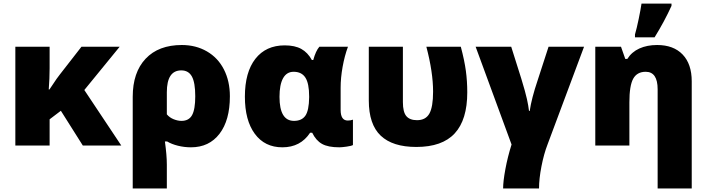

<svg xmlns="http://www.w3.org/2000/svg" viewBox="-20 -815 3957 1075"><path d="M452.1 -311 659.2 0H443.8L320.8 -194.8L257.8 -147V0H65.9V-553.2H257.8V-433.1Q257.8 -376 252.9 -314H256.8Q266.1 -326.7 280.8 -349.6Q295.4 -372.6 315.9 -398.9L436 -553.2H649.9Z M1267.1 -275.9Q1267.1 -141.6 1209 -65.9Q1150.9 9.8 1049.3 9.8Q1012.2 9.8 976.6 1Q940.9 -7.8 916 -22.9H903.3Q914.1 54.2 914.1 106.9V240.2H723.1V-272.9Q723.1 -409.7 795.4 -486.3Q867.7 -563 998 -563Q1076.7 -563 1138.4 -527.3Q1200.2 -491.7 1233.6 -426.3Q1267.1 -360.8 1267.1 -275.9ZM995.1 -420.9Q914.1 -420.9 914.1 -298.8V-174.8Q929.2 -156.7 952.1 -147.5Q975.1 -138.2 996.1 -138.2Q1037.6 -138.2 1055.4 -170.4Q1073.2 -202.6 1073.2 -275.9Q1073.2 -352.5 1054.4 -386.7Q1035.6 -420.9 995.1 -420.9Z M1561 9.8Q1462.4 9.8 1406.7 -65.7Q1351.1 -141.1 1351.1 -273.9Q1351.1 -410.6 1409.9 -485.8Q1468.8 -561 1574.2 -561Q1630.9 -561 1667 -541Q1703.1 -521 1726.1 -479H1733.9Q1748 -530.3 1768.1 -553.2H1928.2Q1909.2 -502 1898.2 -440.4Q1887.2 -378.9 1887.2 -324.2V-199.2Q1887.2 -140.1 1927.2 -140.1Q1942.9 -140.1 1956.1 -145V-2.9Q1948.2 2 1921.1 5.9Q1894 9.8 1879.9 9.8Q1816.9 9.8 1783 -9.3Q1749 -28.3 1728 -71.8H1716.3Q1662.6 9.8 1561 9.8ZM1626 -138.2Q1669.4 -138.2 1689.7 -167.2Q1710 -196.3 1710.9 -270V-274.9Q1710.9 -347.7 1689.9 -380.4Q1668.9 -413.1 1624 -413.1Q1585 -413.1 1564.9 -377Q1544.9 -340.8 1544.9 -272.9Q1544.9 -138.2 1626 -138.2Z M2311 7.8Q2178.2 7.8 2111.6 -55.4Q2044.9 -118.7 2044.9 -252.9V-553.2H2235.8V-243.2Q2235.8 -187.5 2255.1 -164.8Q2274.4 -142.1 2314.9 -142.1Q2363.3 -142.1 2384 -179Q2404.8 -215.8 2404.8 -301.8Q2404.8 -410.6 2367.2 -553.2H2560.1Q2580.6 -476.1 2588.4 -418.2Q2596.2 -360.4 2596.2 -297.9Q2596.2 -144.5 2526.1 -68.4Q2456.1 7.8 2311 7.8Z M2998 240.2H2796.9Q2796.9 200.7 2809.6 132.1Q2822.3 63.5 2844.2 -5.9L2643.1 -553.2H2842.3L2898.9 -374Q2922.4 -296.9 2930.4 -260Q2938.5 -223.1 2941.9 -193.8H2945.8Q2956.1 -264.2 2990.2 -365.2L3051.3 -553.2H3250L3045.9 -6.8Q3024.9 47.4 3011.5 116.9Q2998 186.5 2998 240.2Z M3662.1 240.2V-314.9Q3662.1 -413.1 3595.2 -413.1Q3546.9 -413.1 3525.4 -374.5Q3503.9 -335.9 3503.9 -242.2V0H3313V-553.2H3457L3481 -484.9H3492.2Q3516.6 -523.9 3559.8 -543.5Q3603 -563 3659.2 -563Q3751 -563 3802 -509.8Q3853 -456.5 3853 -359.9V240.2ZM3535.2 -622.1Q3544.9 -655.3 3556.2 -709.7Q3567.4 -764.2 3571.8 -794.9H3739.7V-782.2Q3699.7 -694.3 3645 -606H3535.2Z"/></svg>

Font: Open Sans ExtBd
Style: Bold
Weight: 800
Foundry: Ascender Corporation
Version: Version 1.10